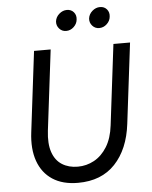

<svg xmlns="http://www.w3.org/2000/svg" viewBox="-60 -951 800 1012"><g transform="rotate(-5 340.0 -444.5)"><path d="M312 12Q231 12 177.5 -23Q124 -58 101 -122.5Q78 -187 89 -275L141 -701H229L177 -275Q169 -207 184.5 -162Q200 -117 235 -95Q270 -73 318 -73Q364 -73 404.5 -95Q445 -117 473 -162Q501 -207 509 -275L561 -701H649L597 -275Q581 -142 508.5 -65Q436 12 312 12ZM494 -791Q472 -791 457.5 -807.5Q443 -824 445 -846Q448 -869 466.5 -885Q485 -901 507 -901Q530 -901 543.5 -885Q557 -869 554 -846Q552 -824 534.5 -807.5Q517 -791 494 -791ZM319 -791Q297 -791 282.5 -807.5Q268 -824 270 -846Q273 -869 291.5 -885Q310 -901 332 -901Q355 -901 368.5 -885Q382 -869 379 -846Q377 -824 359.5 -807.5Q342 -791 319 -791Z"/></g></svg>

Font: Inclusive Sans
Style: Italic
Weight: 400
Italic angle: -7°
Designer: Olivia King
Foundry: Olivia King
Version: Version 2.004